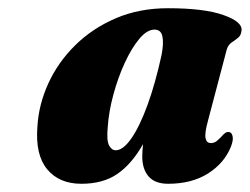

<svg xmlns="http://www.w3.org/2000/svg" viewBox="-20 -737 608 467"><path d="M485.5 -442Q477.5 -412.5 480 -400.8Q482.5 -389 493 -389Q501 -389 507.5 -394.2Q514 -399.5 524 -410.5Q532 -418.5 540 -415Q544.5 -412.5 546 -404.2Q547.5 -396 542 -381Q526 -340.5 486.2 -315.2Q446.5 -290 389 -290Q357 -290 341.5 -307.8Q326 -325.5 326 -356.5Q326 -369.5 328 -386.5Q300 -337.5 265.2 -313.8Q230.5 -290 178 -290Q124 -290 94.8 -325.2Q65.5 -360.5 71 -429Q74 -482.5 97.5 -534Q121 -585.5 162.8 -626.8Q204.5 -668 261.5 -692.5Q318.5 -717 388.5 -717Q476.5 -717 523.2 -700.5Q570 -684 567.5 -663Q566.5 -651 559 -645Q551.5 -639 543.2 -633.5Q535 -628 531.5 -616.5ZM242 -427.5Q239 -395.5 245.2 -383.5Q251.5 -371.5 261.5 -371.5Q279.5 -371.5 299.8 -400.8Q320 -430 339 -482.2Q358 -534.5 373 -603.5Q378.5 -632 375 -648.5Q371.5 -665 356 -665Q337.5 -665 318.8 -642.5Q300 -620 283.5 -584.2Q267 -548.5 255.8 -507Q244.5 -465.5 242 -427.5Z"/></svg>

Font: Fraunces 144pt S050 Black
Style: Italic
Weight: 900
Italic angle: -16°
Version: Version 1.000; ttfautohint (v1.8.3)